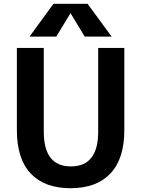

<svg xmlns="http://www.w3.org/2000/svg" viewBox="-20 -983 745 1013"><path d="M351 -912 277 -790H136L262 -963H442L569 -790H427L353 -912ZM211 -730V-288Q211 -105 354 -105Q498 -105 498 -288V-730H636V-297Q636 -145 562.5 -67.5Q489 10 352 10Q215 10 142 -67.5Q69 -145 69 -297V-730Z"/></svg>

Font: Mplus 1p Bold
Style: Bold
Weight: 700
Version: Version 1.061